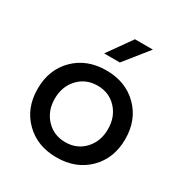

<svg xmlns="http://www.w3.org/2000/svg" viewBox="-177 -891 1002 1048"><g transform="rotate(30 324.0 -366.5)"><path d="M600 -254Q600 -133 523 -56.5Q446 20 324 20Q202 20 125 -56.5Q48 -133 48 -254Q48 -375 125 -451.5Q202 -528 324 -528Q446 -528 523 -451.5Q600 -375 600 -254ZM491 -254Q491 -331 444 -381.5Q397 -432 324 -432Q251 -432 203.5 -381.5Q156 -331 156 -254Q156 -177 203.5 -126.5Q251 -76 324 -76Q397 -76 444 -126.5Q491 -177 491 -254ZM373 -753H486L365 -602H266Z"/></g></svg>

Font: Metropolitano Medium
Style: Regular
Weight: 500
Designer: Fonts by Alex Slobzheninov & Chris M. Simpson / Changes by Cristiano Sobral
Foundry: Fonts by Alex Slobzheninov & Chris M. Simpson / Changes by Cristiano Sobral
Version: Version 1.00;August 30, 2020;FontCreator 13.0.0.2681 64-bit